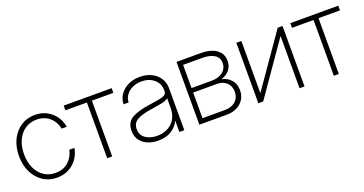

<svg xmlns="http://www.w3.org/2000/svg" viewBox="-33 -1033 2919 1539"><g transform="rotate(-20 1426.5 -263.5)"><path d="M264.2 9.3Q195.8 9.3 143.8 -25.1Q91.8 -59.6 62.5 -119.9Q33.2 -180.2 33.2 -257.3Q33.2 -335 62.5 -395.3Q91.8 -455.6 143.8 -490.2Q195.8 -524.9 264.2 -524.9Q345.7 -524.9 402.8 -475.6Q460 -426.3 473.6 -347.7H430.7Q417.5 -409.7 373.3 -447.3Q329.1 -484.9 264.2 -484.9Q208 -484.9 165.8 -456.1Q123.5 -427.2 99.9 -376Q76.2 -324.7 76.2 -257.3Q76.2 -190.4 99.6 -139.4Q123 -88.4 165.5 -59.6Q208 -30.8 264.2 -30.8Q329.6 -30.8 372.8 -68.1Q416 -105.5 430.2 -168H473.6Q464.4 -115.7 435.3 -75.9Q406.2 -36.1 362.3 -13.4Q318.4 9.3 264.2 9.3Z M691.9 0V-475.6H508.3V-515.6H917.5V-475.6H734.4V0Z M1127 7.8Q1079.6 7.8 1039.6 -8.3Q999.5 -24.4 974.9 -57.1Q950.2 -89.8 950.2 -140.1Q950.2 -211.4 1003.9 -242.7Q1057.6 -273.9 1161.1 -287.6Q1231.9 -296.9 1269.8 -307.1Q1307.6 -317.4 1307.6 -348.6V-359.4Q1307.6 -413.1 1265.6 -449Q1223.6 -484.9 1159.2 -484.9Q1116.2 -484.9 1081.8 -468.5Q1047.4 -452.1 1027.1 -424.3Q1006.8 -396.5 1006.3 -361.3H962.9Q963.9 -407.7 989.7 -444.6Q1015.6 -481.4 1059.6 -502.7Q1103.5 -523.9 1159.2 -523.9Q1214.4 -523.9 1257.3 -502.7Q1300.3 -481.4 1325 -444.3Q1349.6 -407.2 1349.6 -359.4V0H1307.6V-95.2H1306.2Q1286.6 -51.3 1241 -21.7Q1195.3 7.8 1127 7.8ZM1130.9 -31.7Q1208.5 -31.7 1258.1 -78.1Q1307.6 -124.5 1307.6 -207.5V-287.6Q1290 -272.5 1253.4 -264.6Q1216.8 -256.8 1160.2 -248.5Q1075.2 -236.8 1034.4 -212.4Q993.7 -188 993.7 -138.2Q993.7 -86.4 1033.2 -59.1Q1072.8 -31.7 1130.9 -31.7Z M1478 0V-535.6H1682.6Q1768.6 -535.6 1817.1 -501.5Q1865.7 -467.3 1865.7 -404.8Q1865.7 -358.4 1839.1 -326.4Q1812.5 -294.4 1768.1 -282.2Q1816.9 -272.5 1847.9 -238.3Q1878.9 -204.1 1878.9 -148.9Q1878.9 -83 1832.5 -41.5Q1786.1 0 1710.9 0ZM1519.5 -40.5H1710.9Q1767.6 -40.5 1801.5 -70.8Q1835.4 -101.1 1835.4 -151.4Q1835.4 -198.7 1804.9 -228.8Q1774.4 -258.8 1725.1 -258.8H1519.5ZM1519.5 -297.4H1690.9Q1751 -297.4 1786.9 -326.2Q1822.8 -355 1822.8 -402.8Q1822.8 -447.3 1786.1 -471.2Q1749.5 -495.1 1682.6 -495.1H1519.5Z M2375 0H2332.5V-443.4H2331.1L2022.5 0H1981V-515.6H2023.9V-71.8H2024.9L2334 -515.6H2375Z M2625 0V-475.6H2441.4V-515.6H2850.6V-475.6H2667.5V0Z"/></g></svg>

Font: Inter Display ExtraLight
Style: Regular
Weight: 200
Designer: Rasmus Andersson
Foundry: rsms
Version: Version 4.000;git-a52131595